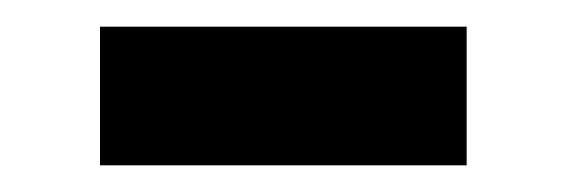

<svg xmlns="http://www.w3.org/2000/svg" viewBox="-20 -350 425 144"><path d="M55 -226H330V-330H55Z"/></svg>

Font: Chess Sans SemiBold
Style: Regular
Weight: 600
Designer: Wolf Bōese
Foundry: Wolf Bōese
Version: Version 7.223;Glyphs 3.3 (3306)